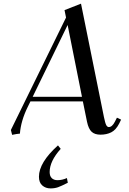

<svg xmlns="http://www.w3.org/2000/svg" viewBox="-20 -736 710 1059"><path d="M40 -19 344.2 -639.2 335.9 -680.2 426.8 -715.8 553.2 -90.8Q560.1 -57.1 565.9 -46.1Q571.8 -35.2 580.1 -35.2Q598.6 -35.2 613.8 -64.9L625 -86.9L647.9 -76.2L637.2 -54.2Q619.1 -19 593.5 -6.1Q567.9 6.8 534.2 6.8Q502.9 6.8 485.6 -9Q468.3 -24.9 460 -64L437 -176.8H147.9L132.8 -146Q95.2 -69.3 89.8 1Q71.8 2.4 46.9 7.8ZM160.2 -202.1H432.1L353 -598.1ZM194.8 238.8Q194.8 160.2 299.8 65.9L314.9 85Q253.9 152.8 253.9 212.9Q253.9 235.4 265.6 246.6Q277.3 257.8 296.9 257.8Q323.2 257.8 349.1 246.1L354 272Q318.8 290 300.3 296.6Q281.7 303.2 258.8 303.2Q231.9 303.2 213.4 287.1Q194.8 271 194.8 238.8Z"/></svg>

Font: Dihjauti S
Style: Bold Italic
Weight: 700
Italic angle: -9°
Designer: T. Christopher White
Version: Version 3.0.0